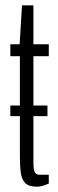

<svg xmlns="http://www.w3.org/2000/svg" viewBox="-20 -693 218 724"><path d="M19 -255V-295H159V-255ZM119 11Q88 11 74.5 -3.5Q61 -18 58 -44Q55 -70 55 -103V-481H19V-526H54L63 -673H106V-526H164V-481H106V-80Q106 -55 111 -44.5Q116 -34 130 -34H164V-1Q158 2 149.5 5Q141 8 133.5 9.5Q126 11 119 11Z"/></svg>

Font: Archivo ExtraCondensed ExtraLight
Style: Regular
Weight: 250
Width: 2
Designer: Hector Gatti
Foundry: Omnibus-Type
Version: Version 2.001